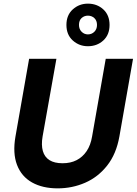

<svg xmlns="http://www.w3.org/2000/svg" viewBox="-20 -1023 751 1055"><path d="M297 12Q214 12 156 -20.5Q98 -53 73.5 -117Q49 -181 65 -273L140 -700H290L214 -273Q206 -226 215.5 -193Q225 -160 252 -143Q279 -126 324 -126Q368 -126 401 -143Q434 -160 456 -192.5Q478 -225 486 -273L561 -700H711L636 -273Q619 -177 569 -113.5Q519 -50 448 -19Q377 12 297 12ZM463 -769Q415 -769 380 -800.5Q345 -832 345 -886Q345 -940 380 -971.5Q415 -1003 463 -1003Q513 -1003 547.5 -971.5Q582 -940 582 -886Q582 -832 547.5 -800.5Q513 -769 463 -769ZM463 -834Q484 -834 498.5 -848.5Q513 -863 513 -886Q513 -910 498.5 -923.5Q484 -937 463 -937Q443 -937 428.5 -924Q414 -911 414 -886Q414 -863 428.5 -848.5Q443 -834 463 -834Z"/></svg>

Font: DM Sans 12pt Black
Style: Italic
Weight: 900
Italic angle: -10°
Version: Version 4.004;gftools[0.9.30]